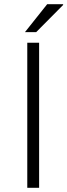

<svg xmlns="http://www.w3.org/2000/svg" viewBox="-20 -888 319 908"><path d="M109 0V-686H165V0ZM98 -736 203 -868H278L279 -865L151 -736Z"/></svg>

Font: Archivo SemiExpanded Thin
Style: Regular
Weight: 250
Width: 6
Designer: Hector Gatti
Foundry: Omnibus-Type
Version: Version 2.001